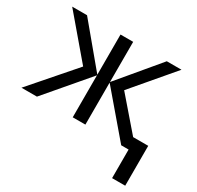

<svg xmlns="http://www.w3.org/2000/svg" viewBox="-154 -714 1104 1077"><g transform="rotate(30 398.0 -175.5)"><path d="M333 -536.1H415V-275.9L632.8 -536.1H728L506.8 -275.9L682.1 -73.2H779.8V185.1H694.8V0H647L415 -272V0H333V-272L101.1 0H1L241.2 -275.9L20 -536.1H116.2L333 -275.9Z"/></g></svg>

Font: NotoSans
Style: Regular
Weight: 400
Designer: Monotype Design team
Foundry: Monotype Imaging Inc.
Version: Version 1.04